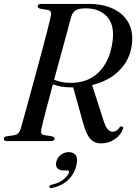

<svg xmlns="http://www.w3.org/2000/svg" viewBox="-20 -720 696 980"><path d="M606.5 -58.5Q593.5 -27.5 563.2 -7.8Q533 12 494.5 12Q463.5 12 442.5 -9.5Q421.5 -31 405.5 -88L353.5 -274Q351.5 -274 350 -274Q319.5 -273.5 294.8 -277.8Q270 -282 250 -289.5Q230 -217 214 -154.8Q198 -92.5 191 -60.5Q184.5 -35 205 -30.5L245.5 -24.5Q258.5 -20.5 258.5 -12.5Q258.5 0 241 0H14.5Q-0.5 0 -0.5 -11Q-0.5 -22 15 -24.5L52.5 -30Q76 -33.5 85 -60.5Q92 -85 104.5 -130Q117 -175 132.5 -231.8Q148 -288.5 164.5 -349.2Q181 -410 196.2 -467Q211.5 -524 223 -569.2Q234.5 -614.5 240 -640Q245 -664.5 225.5 -669L185.5 -675.5Q172.5 -679 172.5 -687.5Q172.5 -700 190 -700H432.5Q508.5 -700 562.2 -673Q616 -646 639.8 -596Q663.5 -546 650.5 -476.5Q637.5 -407 585.2 -356.5Q533 -306 450 -286L504 -118.5Q516.5 -75.5 528.8 -61.5Q541 -47.5 555.5 -47.5Q575 -47.5 590 -69.5Q596 -77 603 -74Q612.5 -70.5 606.5 -58.5ZM343.5 -634.5Q336 -606 322 -554.8Q308 -503.5 290.8 -440.2Q273.5 -377 256 -313Q274.5 -305.5 295.2 -301.2Q316 -297 339.5 -297Q427.5 -297 481 -348.2Q534.5 -399.5 551 -487Q569.5 -583 530.5 -630.2Q491.5 -677.5 417 -677.5Q383 -677.5 366.5 -667.2Q350 -657 343.5 -634.5ZM305.5 150Q280.5 150 271.5 137Q262.5 124 267.5 105.5Q273 83.5 291 70Q309 56.5 331.5 56.5Q356.5 56.5 367.5 74Q378.5 91.5 369.5 126.5Q357.5 171.5 325.5 200.5Q293.5 229.5 245.5 239.5Q232.5 243 232.5 234Q232.5 225 244 222.5Q281.5 214.5 304.5 195.8Q327.5 177 332 160Q334.5 150 324.5 150Z"/></svg>

Font: Fraunces 72pt
Style: Italic
Weight: 400
Italic angle: -16°
Version: Version 1.000;[b76b70a41]